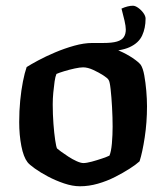

<svg xmlns="http://www.w3.org/2000/svg" viewBox="-20 -650 580 670"><path d="M259 0Q233 0 203.5 -10Q174 -20 147.5 -34Q121 -48 101.5 -62Q82 -76 76 -84Q62 -102 54.5 -140.5Q47 -179 47 -224Q47 -263 50.5 -299Q54 -335 60 -365.5Q66 -396 73 -416Q87 -425 113 -439Q139 -453 172 -467Q205 -481 239 -490.5Q273 -500 302 -500Q321 -500 346 -492Q371 -484 397 -472.5Q423 -461 443 -447.5Q463 -434 471 -424Q479 -412 483.5 -387Q488 -362 490.5 -333Q493 -304 493 -279Q493 -223 485 -170.5Q477 -118 467 -87Q455 -76 432.5 -61.5Q410 -47 381.5 -32.5Q353 -18 321.5 -9Q290 0 259 0ZM271 -81Q282 -81 300.5 -86Q319 -91 336.5 -97Q354 -103 362 -107Q368 -121 370.5 -150Q373 -179 373 -208Q373 -240 371 -276Q369 -312 366 -339Q363 -366 359 -371Q356 -377 340.5 -387Q325 -397 305.5 -406Q286 -415 270 -415Q259 -415 240.5 -411Q222 -407 204 -401.5Q186 -396 177 -392Q173 -383 170.5 -365.5Q168 -348 166 -327Q164 -306 164 -286Q164 -251 166.5 -218Q169 -185 172.5 -161.5Q176 -138 179 -132Q182 -129 193 -121Q204 -113 218.5 -103.5Q233 -94 247.5 -87.5Q262 -81 271 -81ZM302 -477V-500H340Q371 -500 388 -505Q405 -510 412 -520.5Q419 -531 419 -547Q419 -558 414.5 -578Q410 -598 404 -620Q415 -625 425 -627.5Q435 -630 444 -630Q452 -630 462.5 -622.5Q473 -615 480.5 -604.5Q488 -594 488 -585Q488 -552 476 -526Q464 -500 432.5 -485.5Q401 -471 344 -471Q336 -471 324.5 -472.5Q313 -474 302 -477Z"/></svg>

Font: Texturina Medium 12pt SemiBold
Style: Regular
Weight: 600
Version: Version 1.002